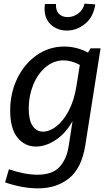

<svg xmlns="http://www.w3.org/2000/svg" viewBox="-20 -796 613 1056"><path d="M478 -530H533L449 4Q429 129 360 184.5Q291 240 189 240Q104 240 8 207L29 135Q117 165 186 165Q268 165 307.5 122Q347 79 358 6L379 -130Q341 -62 286 -26Q231 10 178 10Q116 10 76 -39.5Q36 -89 36 -188Q36 -284 75 -364.5Q114 -445 182 -492.5Q250 -540 333 -540Q402 -540 464 -507ZM400 -320 419 -439Q373 -464 330 -464Q276 -464 232 -427.5Q188 -391 163 -330Q138 -269 138 -199Q138 -135 159.5 -103.5Q181 -72 217 -72Q252 -72 289.5 -100.5Q327 -129 357 -185Q387 -241 400 -320ZM225 -749Q225 -756 227 -774H288Q286 -738 304 -720Q322 -702 352 -702Q384 -702 410.5 -722Q437 -742 445 -776L504 -772Q494 -703 448.5 -665.5Q403 -628 348 -628Q296 -628 260.5 -660Q225 -692 225 -749Z"/></svg>

Font: Bitter Pro Medium
Style: Italic
Weight: 500
Italic angle: -9°
Designer: Sol Matas, and Bitter project Authors
Foundry: Sol Matas
Version: Version 1.010